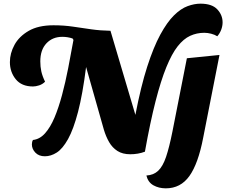

<svg xmlns="http://www.w3.org/2000/svg" viewBox="-20 -828 1235 1048"><path d="M225 25Q192 25 173 5Q154 -15 154 -40Q154 -54 160 -64Q197 -68 226 -100.5Q255 -133 277.5 -186.5Q300 -240 318.5 -309Q337 -378 352 -455Q367 -532 381 -610L376 -618Q349 -627 320 -627Q267 -627 233.5 -591.5Q200 -556 200 -493Q200 -464 205.5 -438.5Q211 -413 226 -382Q212 -368 193.5 -362Q175 -356 160 -356Q98 -356 66 -395.5Q34 -435 34 -489Q34 -537 59 -583Q84 -629 136.5 -659.5Q189 -690 272 -690Q329 -690 379 -682.5Q429 -675 478.5 -668Q528 -661 583 -660L719 -201Q749 -357 783.5 -464Q818 -571 855 -639Q892 -707 929.5 -744Q967 -781 1004 -794.5Q1041 -808 1074 -808Q1137 -808 1166 -777Q1195 -746 1195 -706Q1195 -686 1187.5 -666Q1180 -646 1166 -630Q1152 -639 1132.5 -644Q1113 -649 1095 -649Q1054 -649 1018 -632.5Q982 -616 950 -575.5Q918 -535 888 -461.5Q858 -388 829 -275Q800 -162 771 0Q734 14 691 14Q649 14 621 -4Q593 -22 575.5 -52.5Q558 -83 547 -120L450 -462V-463Q431 -313 406 -217.5Q381 -122 351.5 -69Q322 -16 290 4.5Q258 25 225 25ZM885 200Q847 200 817.5 183.5Q788 167 779 130Q818 128 843.5 104Q869 80 886.5 28Q904 -24 921 -109L1000 -510L1178 -528L1089 -76Q1062 65 1014 132.5Q966 200 885 200Z"/></svg>

Font: Sansita Swashed
Style: Bold
Weight: 700
Designer: Pablo Cosgaya
Foundry: Omnibus-Type
Version: Version 1.003; ttfautohint (v1.8.3)